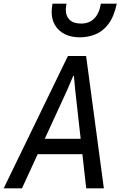

<svg xmlns="http://www.w3.org/2000/svg" viewBox="-37 -1019 657 1039"><path d="M-17 0 330.5 -716H429L525 0H429.5L370 -531.5L363 -609H359.5L326.5 -531.5L82 0ZM113.5 -184.5 154 -268H447L459 -184.5ZM395 -817Q347.5 -817 313.2 -834.5Q279 -852 260.8 -882.8Q242.5 -913.5 242.5 -954Q242.5 -964 243.8 -974.8Q245 -985.5 247 -999H323Q321 -991 320 -982.2Q319 -973.5 319 -966.5Q319 -931.5 340 -911.5Q361 -891.5 402 -891.5Q445 -891.5 472.2 -918Q499.5 -944.5 509 -999H595Q579.5 -927.5 549 -888Q518.5 -848.5 478.5 -832.8Q438.5 -817 395 -817Z"/></svg>

Font: Google Sans Code
Style: Italic
Weight: 400
Italic angle: -10°
Monospace: yes
Designer: Google Sans Code Authors
Foundry: Google LLC
Version: Version 6.000